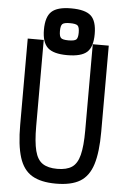

<svg xmlns="http://www.w3.org/2000/svg" viewBox="-64 -1040 729 1100"><g transform="rotate(5 300.0 -490.0)"><path d="M300 14Q213 14 162 -16.5Q111 -47 89 -117Q67 -187 67 -304V-800H159V-304Q159 -214 172 -163Q185 -112 216 -91.5Q247 -71 300 -71Q354 -71 384.5 -91.5Q415 -112 428 -163Q441 -214 441 -304V-800H533V-304Q533 -187 511 -117Q489 -47 438.5 -16.5Q388 14 300 14ZM300 -725Q221 -725 188 -755.5Q155 -786 155 -859Q155 -933 188 -963.5Q221 -994 300 -994Q381 -994 414 -964Q447 -934 447 -859Q447 -785 414 -755Q381 -725 300 -725ZM300 -810Q335 -810 345 -819.5Q355 -829 355 -859Q355 -890 345 -899.5Q335 -909 300 -909Q267 -909 257 -899.5Q247 -890 247 -859Q247 -829 257 -819.5Q267 -810 300 -810Z"/></g></svg>

Font: Victor Mono SemiBold
Style: Regular
Weight: 600
Monospace: yes
Designer: Rune Bjørnerås
Version: Version 1.561;gftools[0.9.30]